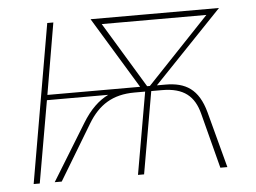

<svg xmlns="http://www.w3.org/2000/svg" viewBox="-43 -573 837 627"><g transform="rotate(-5 375.5 -260.0)"><path d="M43 0H63L110 -269H311C280 -254 251 -227 225 -184L112 0H135L244 -181C279 -239 325 -269 397 -269H432L385 0H405L452 -269H487C559 -269 593 -239 608 -181L655 0H678L629 -184C608 -261 566 -286 500 -286H472L696 -520H275L417 -286H113L153 -520H133ZM310 -501H653L449 -286H440Z"/></g></svg>

Font: Fixel Text 20240404 Thin
Style: Italic
Weight: 100
Width: 4
Italic angle: -10°
Designer: AlfaBravo + MacPaw
Foundry: Kyrylo Tkachov, Marchela Mozhyna, Serhii Makarenko, Maria Weinstein, Zakhar Kryvoshyya
Version: Version 1.211;Glyphs 3.2 (3225)